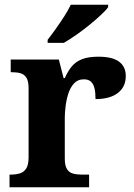

<svg xmlns="http://www.w3.org/2000/svg" viewBox="-20 -786 563 806"><path d="M20 0V-53H23Q46 -53 63 -58Q80 -63 90 -78.5Q100 -94 100 -125V-415Q100 -445 91 -459.5Q82 -474 66 -478.5Q50 -483 28 -483H25V-536H227L247 -458H252Q265 -488 282 -508Q299 -528 325.5 -538Q352 -548 393 -548Q452 -548 480 -527Q508 -506 508 -467Q508 -421 474.5 -395.5Q441 -370 381 -370Q381 -398 376.5 -416Q372 -434 361.5 -443.5Q351 -453 332 -453Q306 -453 290 -435Q274 -417 266 -390.5Q258 -364 255 -337Q252 -310 252 -293V-120Q252 -91 261 -76.5Q270 -62 286 -57.5Q302 -53 322 -53H354V0ZM180 -619Q195 -638 213.5 -664Q232 -690 249.5 -717Q267 -744 277 -766H434V-756Q425 -743 403.5 -723Q382 -703 355 -681Q328 -659 300 -639.5Q272 -620 248 -606H180Z"/></svg>

Font: Noto Serif Tamil
Style: Bold
Weight: 700
Designer: Indian Type Foundry, Tom Grace, and the Monotype Design Team
Foundry: Monotype Imaging Inc.
Version: Version 2.003